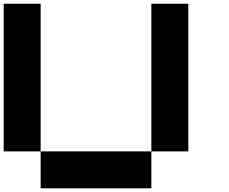

<svg xmlns="http://www.w3.org/2000/svg" viewBox="-20 -820 1240 1040"><path d="M0 -799.8H200.2V0H0ZM200.2 200.2V0H799.8V200.2ZM799.8 -799.8H1000V0H799.8Z"/></svg>

Font: QuinqueFive
Style: Regular
Weight: 400
Monospace: yes
Designer: GGBotNet
Foundry: GGBotNet
Version: 1.1